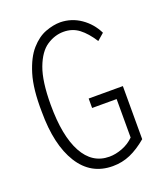

<svg xmlns="http://www.w3.org/2000/svg" viewBox="-122 -711 682 802"><g transform="rotate(-20 219.0 -310.0)"><path d="M242 10Q145 10 92.5 -74Q40 -158 40 -304Q38 -406 57.5 -470Q77 -534 108 -569Q139 -604 174 -617Q209 -630 240 -630Q290 -629 330.5 -601Q371 -573 393 -528L363 -502Q336 -544 307 -566Q278 -588 239 -588Q200 -588 164.5 -564.5Q129 -541 107 -482.5Q85 -424 85 -319Q85 -181 125.5 -106.5Q166 -32 242 -32Q270 -32 300 -43.5Q330 -55 352 -77V-248H243V-290H395V-54Q357 -22 320.5 -6Q284 10 242 10Z"/></g></svg>

Font: Inconsolata SemiCondensed Light
Style: Regular
Weight: 300
Width: 4
Monospace: yes
Designer: Raph Levien, Cyreal, Brenton Simpson
Foundry: Raph Levien, Cyreal, Google
Version: Version 3.100; ttfautohint (v1.8.4.7-5d5b)